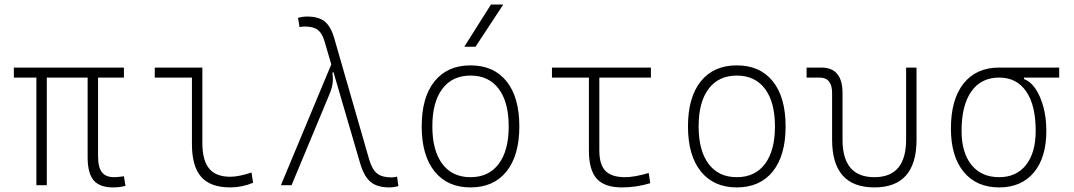

<svg xmlns="http://www.w3.org/2000/svg" viewBox="-20 -815 4728 845"><path d="M477.5 9.8Q418.5 9.8 392.1 -21.5Q365.7 -52.7 365.7 -122.1V-473.6H186V0H140.1V-473.6H41V-517.6H525.4V-473.6H411.6V-127Q411.6 -78.6 428.5 -56.9Q445.3 -35.2 482.4 -35.2Q488.8 -35.2 499 -36.1Q509.3 -37.1 525.4 -39.1L532.2 2.9Q507.8 9.8 477.5 9.8Z M993.2 9.8Q906.2 9.8 865.5 -36.6Q824.7 -83 824.7 -180.7V-473.6H661.1V-517.6H870.6V-185.5Q870.6 -109.4 900.4 -73.2Q930.2 -37.1 993.2 -37.1Q1030.8 -37.1 1086.9 -55.7L1093.8 -10.7Q1045.4 9.8 993.2 9.8Z M1693.4 9.8Q1640.1 9.8 1610.8 -14.6Q1581.5 -39.1 1564.5 -98.1L1447.8 -497.1L1442.9 -495.6Q1446.8 -464.8 1443.1 -443.6Q1439.5 -422.4 1428.2 -396L1263.2 0H1216.3L1438 -531.7L1407.7 -634.8Q1397.5 -669.4 1378.2 -683.8Q1358.9 -698.2 1321.8 -698.2Q1310.1 -698.2 1298.3 -695.8L1291.5 -736.3Q1311.5 -742.2 1331.5 -742.2Q1382.3 -742.2 1409.4 -720.2Q1436.5 -698.2 1451.7 -644.5L1605 -112.3Q1617.7 -69.3 1639.4 -51.8Q1661.1 -34.2 1703.1 -34.2Q1712.4 -34.2 1727.5 -37.6L1733.4 3.9Q1713.4 9.8 1693.4 9.8Z M2050.8 9.8Q1949.2 9.8 1892.6 -60.5Q1835.9 -130.9 1835.9 -258.8Q1835.9 -387.2 1892.6 -457.3Q1949.2 -527.3 2050.8 -527.3Q2152.8 -527.3 2209.2 -457.3Q2265.6 -387.2 2265.6 -258.8Q2265.6 -130.9 2209.2 -60.5Q2152.8 9.8 2050.8 9.8ZM2050.8 -35.2Q2130.9 -35.2 2174.8 -93.5Q2218.8 -151.9 2218.8 -258.8Q2218.8 -365.7 2174.8 -424.1Q2130.9 -482.4 2050.8 -482.4Q1970.7 -482.4 1926.8 -424.1Q1882.8 -365.7 1882.8 -258.8Q1882.8 -151.9 1926.8 -93.5Q1970.7 -35.2 2050.8 -35.2ZM2023.4 -609.4 2140.6 -794.9H2194.8L2072.8 -609.4Z M2716.8 9.8Q2640.6 9.8 2606.2 -28.6Q2571.8 -66.9 2571.8 -152.3V-473.6H2409.2V-517.6H2844.7V-473.6H2617.7V-152.3Q2617.7 -90.8 2644.5 -63Q2671.4 -35.2 2731.4 -35.2Q2772 -35.2 2835 -53.7L2841.8 -8.8Q2781.2 9.8 2716.8 9.8Z M3222.7 9.8Q3121.1 9.8 3064.5 -60.5Q3007.8 -130.9 3007.8 -258.8Q3007.8 -387.2 3064.5 -457.3Q3121.1 -527.3 3222.7 -527.3Q3324.7 -527.3 3381.1 -457.3Q3437.5 -387.2 3437.5 -258.8Q3437.5 -130.9 3381.1 -60.5Q3324.7 9.8 3222.7 9.8ZM3222.7 -35.2Q3302.7 -35.2 3346.7 -93.5Q3390.6 -151.9 3390.6 -258.8Q3390.6 -365.7 3346.7 -424.1Q3302.7 -482.4 3222.7 -482.4Q3142.6 -482.4 3098.6 -424.1Q3054.7 -365.7 3054.7 -258.8Q3054.7 -151.9 3098.6 -93.5Q3142.6 -35.2 3222.7 -35.2Z M3828.1 9.8Q3642.1 9.8 3642.1 -200.2V-405.3Q3642.1 -473.6 3587.4 -473.6H3529.8V-517.6H3595.2Q3688 -517.6 3688 -405.3V-200.2Q3688 -35.2 3828.1 -35.2Q3967.8 -35.2 3967.8 -200.2V-517.6H4013.7V-200.2Q4013.7 9.8 3828.1 9.8Z M4377.4 9.8Q4277.3 9.8 4221.2 -58.6Q4165 -127 4165 -249Q4165 -377.4 4220.7 -447.5Q4276.4 -517.6 4377.4 -517.6H4641.6V-473.6H4486.8V-466.8Q4515.1 -457 4537.1 -424.6Q4559.1 -392.1 4572 -344.2Q4585 -296.4 4585 -239.3Q4585 -121.6 4530 -55.9Q4475.1 9.8 4377.4 9.8ZM4377.4 -35.2Q4453.1 -35.2 4495.6 -89.1Q4538.1 -143.1 4538.1 -239.3Q4538.1 -351.6 4496.3 -412.6Q4454.6 -473.6 4377.4 -473.6Q4297.9 -473.6 4254.9 -412.6Q4211.9 -351.6 4211.9 -239.3Q4211.9 -143.1 4255.6 -89.1Q4299.3 -35.2 4377.4 -35.2Z"/></svg>

Font: Cascadia Mono NF ExtraLight
Style: Regular
Weight: 200
Monospace: yes
Designer: Aaron Bell
Foundry: Saja Typeworks
Version: Version 2404.023; ttfautohint (v1.8.4)